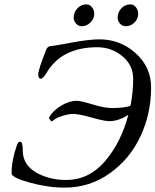

<svg xmlns="http://www.w3.org/2000/svg" viewBox="-20 -844 711 878"><path d="M375 -824Q390 -824 400.5 -811Q411 -798 411 -781Q411 -758 393.5 -741Q376 -724 354 -724Q339 -724 328 -736Q317 -748 317 -763Q317 -788 334 -806Q351 -824 375 -824ZM576 -824Q591 -824 601.5 -811Q612 -798 612 -781Q612 -758 595 -741Q578 -724 555 -724Q540 -724 529 -736Q518 -748 518 -763Q518 -788 535 -806Q552 -824 576 -824ZM276 14Q199 14 116 -9Q33 -32 33 -51Q33 -111 56 -176Q57 -178 58 -181Q59 -184 59.5 -185.5Q60 -187 61 -189Q62 -191 63 -192Q64 -193 65.5 -194Q67 -195 68.5 -195.5Q70 -196 72 -196Q84 -196 84 -157Q84 -91 144 -56Q204 -21 283 -21Q386 -21 459.5 -106Q533 -191 567 -319Q522 -290 480 -290Q457 -290 399 -306.5Q341 -323 313 -323Q294 -323 262.5 -313Q231 -303 220 -290Q218 -288 213.5 -291Q209 -294 206.5 -299.5Q204 -305 205 -308Q221 -337 258.5 -360Q296 -383 330 -383Q350 -383 403.5 -366.5Q457 -350 492 -350Q554 -350 577 -361Q589 -424 589 -484Q589 -546 539.5 -587Q490 -628 425 -628Q262 -628 193 -511Q177 -484 166 -484Q155 -484 155 -503Q155 -527 192 -618Q198 -634 218 -634Q226 -634 303.5 -648.5Q381 -663 429 -664Q527 -666 599 -602Q671 -538 671 -444Q671 -325 622.5 -221Q574 -117 482 -51.5Q390 14 276 14Z"/></svg>

Font: EB Garamond 12
Style: Italic
Weight: 400
Italic angle: -17°
Version: Version 0.016; ttfautohint (v1.8.4)